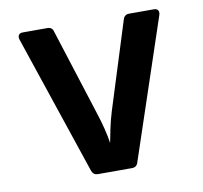

<svg xmlns="http://www.w3.org/2000/svg" viewBox="-66 -621 733 692"><g transform="rotate(-10 300.0 -275.0)"><path d="M238 0Q222 0 216 -16L44 -527Q41 -538 45.5 -544Q50 -550 60 -550H150Q168 -550 172 -533L273 -216Q283 -186 290.5 -155.5Q298 -125 301 -103Q305 -125 311.5 -155.5Q318 -186 327 -215L427 -533Q432 -550 449 -550H540Q550 -550 554.5 -544Q559 -538 556 -527L385 -16Q380 0 363 0Z"/></g></svg>

Font: Pitagon Sans Mono
Style: Bold
Weight: 700
Monospace: yes
Designer: Travis Tran
Foundry: Pitagon
Version: Version 1.001; ttfautohint (v1.8.4.7-5d5b);gftools[0.9.26]